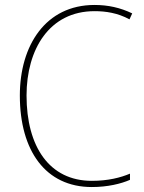

<svg xmlns="http://www.w3.org/2000/svg" viewBox="-20 -744 581 774"><path d="M361 -699C406 -699 454 -692 502 -666L513 -690C465 -713 416 -724 361 -724C164 -724 60 -561 60 -359C60 -136 164 10 350 10C414 10 467 -3 504 -19V-44C466 -28 416 -15 350 -15C179 -15 87 -153 87 -359C87 -545 179 -699 361 -699Z"/></svg>

Font: Noto Sans Sinhala UI SemiCondensed Thin
Style: Regular
Weight: 100
Width: 4
Designer: Jelle Bosma - Monotype Design Team
Foundry: Monotype Imaging Inc.
Version: Version 2.006